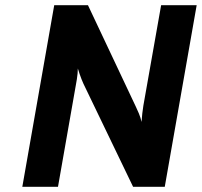

<svg xmlns="http://www.w3.org/2000/svg" viewBox="-20 -720 778 740"><path d="M66 0 189 -700H319L503 -310Q508 -300 515.2 -282.8Q522.5 -265.5 525.5 -250Q526.5 -266 528.5 -283.2Q530.5 -300.5 532.5 -312.5L601 -700H738L615 0H493L301.5 -397.5Q298.5 -404 294.5 -414Q290.5 -424 286.8 -435Q283 -446 280 -456Q280 -447.5 279 -436.5Q278 -425.5 276.2 -414.5Q274.5 -403.5 273 -396L203.5 0Z"/></svg>

Font: Overpass ExtraBold
Style: Italic
Weight: 800
Italic angle: -10°
Designer: Delve Withrington, Dave Bailey, Thomas Jockin
Foundry: Delve Fonts LLC
Version: Version 4.000